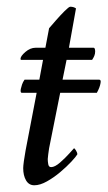

<svg xmlns="http://www.w3.org/2000/svg" viewBox="-20 -545 320 571"><path d="M53 -308H97L108 -367H43Q41 -367 41 -370Q41 -378 55.5 -390.5Q70 -403 86 -403H115L126 -461Q132 -468 145.5 -483.5Q159 -499 172 -512Q185 -525 189 -525Q199 -525 206 -520L185 -403H258Q261 -403 262 -399.5Q263 -396 263 -392Q263 -385 260.5 -379Q258 -373 254 -367H178L166 -308H275Q281 -308 279 -298Q277 -285 268 -269H159L126 -104Q125 -97 123.5 -86.5Q122 -76 122 -72Q122 -65 123.5 -56.5Q125 -48 132 -48Q143 -48 158.5 -61.5Q174 -75 186.5 -89Q199 -103 200 -104Q202 -104 206 -97.5Q210 -91 210 -86Q206 -79 192 -64Q178 -49 159 -33Q140 -17 119.5 -5.5Q99 6 82 6Q66 6 57.5 -8.5Q49 -23 49 -45Q49 -51 51 -66Q53 -81 56 -97L89 -269H45Q42 -269 41.5 -273Q41 -277 42 -281Q43 -286 45.5 -293.5Q48 -301 53 -308Z"/></svg>

Font: Amiri
Style: Italic
Weight: 400
Italic angle: 10°
Designer: Khaled Hosny
Version: Version 0.113